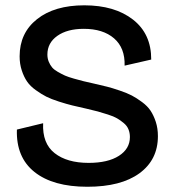

<svg xmlns="http://www.w3.org/2000/svg" viewBox="-20 -693 657 726"><path d="M310.1 13.2Q180.7 13.2 110.6 -42.5Q40.5 -98.1 43.9 -203.1L143.1 -227.1Q139.6 -150.9 186.5 -114Q233.4 -77.1 314.9 -77.1Q388.2 -77.1 429.7 -103.8Q471.2 -130.4 471.2 -174.8Q471.2 -190.9 465.6 -204.3Q460 -217.8 447.5 -228Q435.1 -238.3 422.6 -245.6Q410.2 -252.9 387.9 -260Q365.7 -267.1 349.9 -271.5Q334 -275.9 306.2 -282.2Q273.4 -289.6 253.2 -294.4Q232.9 -299.3 203.1 -308.8Q173.3 -318.4 155 -327.6Q136.7 -336.9 115.5 -352.1Q94.2 -367.2 82.3 -384.8Q70.3 -402.3 62.3 -426.8Q54.2 -451.2 54.2 -480Q54.2 -568.4 120.1 -620.6Q186 -672.9 298.8 -672.9Q413.6 -672.9 482.9 -618.9Q552.2 -564.9 551.8 -467.8L451.2 -444.8Q453.1 -511.7 411.4 -547.9Q369.6 -584 296.9 -584Q234.4 -584 196.8 -557.4Q159.2 -530.8 159.2 -486.8Q159.2 -472.2 164.3 -459.7Q169.4 -447.3 177 -438.2Q184.6 -429.2 199.2 -420.9Q213.9 -412.6 225.8 -407.2Q237.8 -401.9 259.3 -395.8Q280.8 -389.6 294.9 -386.2Q309.1 -382.8 335 -377Q365.7 -370.1 384.8 -365.2Q403.8 -360.4 432.1 -350.8Q460.4 -341.3 478.5 -331.8Q496.6 -322.3 517.1 -307.1Q537.6 -292 549.3 -274.4Q561 -256.8 569.1 -232.2Q577.1 -207.5 577.1 -178.2Q577.1 -88.9 507.3 -37.8Q437.5 13.2 310.1 13.2Z"/></svg>

Font: Bricolage Grotesque Medium
Style: Regular
Weight: 500
Designer: Mathieu Triay
Foundry: Atelier Triay
Version: Version 1.000;gftools[0.9.30]